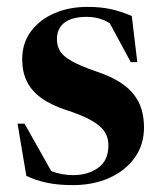

<svg xmlns="http://www.w3.org/2000/svg" viewBox="-20 -526 471 558"><path d="M234 -506Q272.5 -506 302 -499.5Q331.5 -493 363 -479.5L379 -345.5H360L288.5 -478L330.5 -434.5Q305 -457.5 282.2 -467.2Q259.5 -477 232 -477Q190 -477 167.8 -460.5Q145.5 -444 145.5 -411.5Q145.5 -392.5 154.5 -377.5Q163.5 -362.5 188.8 -348.2Q214 -334 263.5 -317Q300.5 -304.5 326.2 -288.5Q352 -272.5 368 -252.5Q384 -232.5 391.2 -208.5Q398.5 -184.5 398.5 -155.5Q398.5 -105 371.2 -67.2Q344 -29.5 297.5 -8.8Q251 12 191.5 12Q148.5 12 115.8 5Q83 -2 56.5 -15L31 -166.5H51.5L138 -12.5L101 -43Q115.5 -34 130.5 -28.2Q145.5 -22.5 161.2 -19.8Q177 -17 192.5 -17Q235.5 -17 265.2 -38.2Q295 -59.5 295 -103Q295 -120.5 288.8 -134.5Q282.5 -148.5 268.2 -160.5Q254 -172.5 230.5 -183.8Q207 -195 173 -206Q127.5 -221 99.2 -241.8Q71 -262.5 57.8 -290Q44.5 -317.5 44.5 -353.5Q44.5 -401 70 -435Q95.5 -469 138.2 -487.5Q181 -506 234 -506Z"/></svg>

Font: Newsreader 60pt SemiBold
Style: Regular
Weight: 600
Designer: Hugues Gentile
Foundry: Production Type
Version: Version 1.003